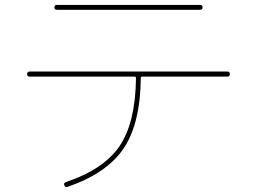

<svg xmlns="http://www.w3.org/2000/svg" viewBox="-20 -730 1040 777"><path d="M210 -690.4Q200.2 -690.4 200.2 -700.2Q200.2 -710 210 -710H790Q799.8 -710 799.8 -700.2Q799.8 -690.4 790 -690.4ZM99.6 -419.9Q89.8 -419.9 89.8 -430.2Q89.8 -440.4 99.6 -440.4H900.4Q910.2 -440.4 910.2 -430.2Q910.2 -419.9 900.4 -419.9H554.7Q549.8 -419.9 549.8 -414.1Q547.9 -229.5 480 -128.9Q412.1 -28.3 252.9 26.4Q244.1 30.3 240.2 19.5Q236.3 10.7 247.1 6.8Q400.4 -44.9 464.4 -139.6Q528.3 -234.4 530.3 -414.1Q530.3 -419.9 525.4 -419.9Z"/></svg>

Font: Rounded Mgen+ 1m thin
Style: Regular
Weight: 100
Designer: [Source Han Sans]
Ryoko NISHIZUKA  (kana & ideographs); Paul D. Hunt (Latin, Greek & Cyrillic); Wenlong ZHANG  (bopomofo
Version: Version 1.059.20150602